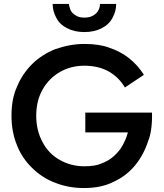

<svg xmlns="http://www.w3.org/2000/svg" viewBox="-20 -935 831 970"><path d="M748 -366H411V-266H626Q617 -232 599 -200Q583 -171 554 -145Q528 -122 490 -108Q460 -95 406 -95Q338 -95 282 -127Q226 -158 195 -217Q163 -276 163 -350Q163 -427 196 -484Q228 -540 284 -572Q339 -603 406 -603Q478 -603 531 -573Q582 -543 611 -493L707 -557Q676 -606 632 -641Q589 -675 532 -694Q482 -713 406 -713Q335 -713 260 -687Q192 -660 143 -612Q92 -561 66 -497Q38 -437 38 -350Q38 -270 65 -203Q91 -136 142 -87Q192 -37 258 -12Q325 15 404 15Q492 15 553 -16Q618 -46 662 -99Q705 -151 728 -221Q750 -274 748 -366ZM328 -915H246Q246 -879 264 -846Q281 -812 318 -793Q356 -773 406 -773Q457 -773 495 -793Q532 -812 549 -846Q567 -879 567 -915H485Q485 -898 478 -885Q471 -869 453 -858Q435 -846 406 -846Q378 -846 361 -858Q344 -868 336 -885Q328 -907 328 -915Z"/></svg>

Font: NM-font
Style: Medium
Weight: 500
Designer: ""
Foundry: ""
Version: ""